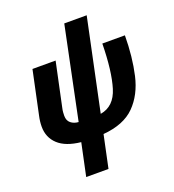

<svg xmlns="http://www.w3.org/2000/svg" viewBox="-172 -891 1144 1263"><g transform="rotate(-20 399.5 -259.5)"><path d="M213 240H369L417 13Q562 1 638 -75.5Q714 -152 742 -275Q770 -398 771 -549H613Q610 -356 576 -245Q542 -134 445 -118L580 -759H423L290 -117Q258 -119 236.5 -136.5Q215 -154 215 -188Q215 -198 216 -212Q217 -226 221 -243L286 -549H124L60 -247Q51 -208 51 -171Q51 -95 103.5 -46.5Q156 2 261 13Z"/></g></svg>

Font: Noto Sans Display Extra
Style: Italic
Weight: 800
Italic angle: -12°
Designer: Monotype Design Team
Foundry: Monotype Imaging Inc.
Version: Version 1.900